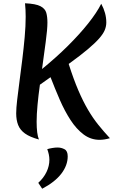

<svg xmlns="http://www.w3.org/2000/svg" viewBox="-20 -822 711 1174"><path d="M218 31Q163 16 133 -5.5Q103 -27 91 -57.5Q79 -88 79 -129Q79 -160 85 -211.5Q91 -263 99.5 -327Q108 -391 116.5 -460Q125 -529 131 -596Q137 -663 137 -720Q137 -741 136 -762Q135 -783 133 -802Q199 -799 227.5 -784Q256 -769 263 -744Q270 -719 270 -684Q270 -643 259.5 -565.5Q249 -488 237 -400Q323 -470 395 -541.5Q467 -613 519.5 -679Q572 -745 599 -799Q630 -742 630 -685Q630 -661 620.5 -638Q611 -615 586.5 -587Q562 -559 517 -521Q472 -483 400 -431Q430 -337 459 -269.5Q488 -202 518 -151Q548 -100 581 -59Q614 -18 652 23Q618 33 589 33Q535 33 491 0Q447 -33 411 -88.5Q375 -144 345.5 -212Q316 -280 289 -350Q259 -329 224 -304Q215 -240 209.5 -181Q204 -122 204 -78Q204 -2 218 31ZM269 90Q282 86 299.5 83Q317 80 332 80Q355 80 374.5 90.5Q394 101 394 134Q394 189 355 240Q316 291 238 332L214 296Q247 266 264.5 229.5Q282 193 282 155Q282 139 278.5 122.5Q275 106 269 90Z"/></svg>

Font: Merienda SemiBold
Style: Regular
Weight: 600
Designer: Eduardo Rodriguez Tunni
Foundry: Eduardo Rodriguez Tunni
Version: Version 2.001; ttfautohint (v1.8.4.7-5d5b)